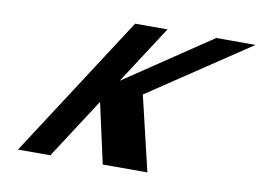

<svg xmlns="http://www.w3.org/2000/svg" viewBox="-73 -771 1191 878"><g transform="rotate(10 523.0 -332.0)"><path d="M660.4 -1.5 578.1 -348.7 1046.3 -661.5H863.9L462.8 -391.9L637.5 -661.5H487.1L59.6 -1.5H210L391.3 -281.5L453.2 -1.5Z"/></g></svg>

Font: Hussar
Style: BdWodka
Weight: 700
Foundry: Cannot Into Space Fonts
Version: Version 2.00